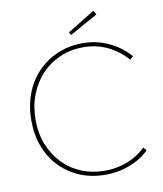

<svg xmlns="http://www.w3.org/2000/svg" viewBox="-95 -948 879 1035"><g transform="rotate(-10 345.0 -431.0)"><path d="M55 -346Q55 -426 80 -492.5Q105 -559 151.5 -607.5Q198 -656 261 -683Q324 -710 399 -710Q452 -710 498.5 -695.5Q545 -681 584.5 -655Q624 -629 655 -594L637 -578Q608 -611 571 -636Q534 -661 491 -674.5Q448 -688 399 -688Q330 -688 271 -662.5Q212 -637 169 -591Q126 -545 102 -482.5Q78 -420 78 -346Q78 -273 102 -212Q126 -151 169 -106Q212 -61 271 -36.5Q330 -12 399 -12Q444 -12 485 -22.5Q526 -33 561 -52.5Q596 -72 624 -99L639 -81Q609 -52 571.5 -32Q534 -12 490.5 -1Q447 10 399 10Q324 10 261 -16Q198 -42 151.5 -89.5Q105 -137 80 -202.5Q55 -268 55 -346ZM346 -764 337 -780 487 -872 500 -850Z"/></g></svg>

Font: Mach Thin
Style: Regular
Weight: 250
Version: Version 1.002